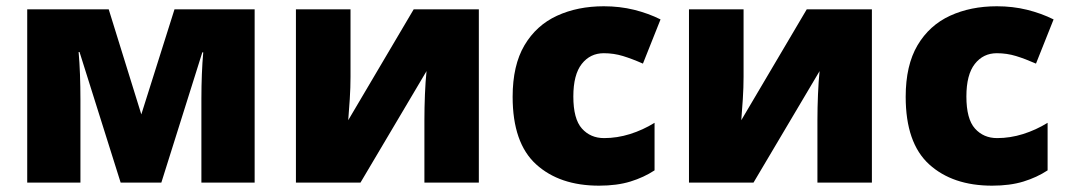

<svg xmlns="http://www.w3.org/2000/svg" viewBox="-20 -583 3409 613"><path d="M793 -553.2V0H623V-268.1Q623 -307.6 624.5 -345.7Q626 -383.8 628.9 -416H626L495.1 0H365.2L233.9 -417H231Q236.8 -351.1 236.8 -264.2V0H66.9V-553.2H327.1L431.2 -217.8L537.1 -553.2Z M1099.1 -553.2V-337.9Q1099.1 -303.7 1096.7 -266.4Q1094.2 -229 1091.8 -199.2L1300.8 -553.2H1508.8V0H1335V-200.2Q1335 -239.3 1336.7 -281.5Q1338.4 -323.7 1341.8 -356L1130.9 0H924.8V-553.2Z M1892.6 9.8Q1766.6 9.8 1691.7 -58.3Q1616.7 -126.5 1616.7 -273.9Q1616.7 -374.5 1654.5 -438.5Q1692.4 -502.4 1758.3 -532.7Q1824.2 -563 1907.7 -563Q1958.5 -563 2004.2 -551.8Q2049.8 -540.5 2088.9 -521L2032.7 -379.9Q1998.5 -395 1969 -404.1Q1939.5 -413.1 1907.7 -413.1Q1864.3 -413.1 1837.4 -378.9Q1810.5 -344.7 1810.5 -274.9Q1810.5 -203.1 1837.9 -172.6Q1865.2 -142.1 1908.7 -142.1Q1950.2 -142.1 1991.5 -155Q2032.7 -168 2069.8 -190.9V-39.1Q2035.6 -16.6 1992.7 -3.4Q1949.7 9.8 1892.6 9.8Z M2354 -553.2V-337.9Q2354 -303.7 2351.6 -266.4Q2349.1 -229 2346.7 -199.2L2555.7 -553.2H2763.7V0H2589.8V-200.2Q2589.8 -239.3 2591.6 -281.5Q2593.3 -323.7 2596.7 -356L2385.7 0H2179.7V-553.2Z M3147.5 9.8Q3021.5 9.8 2946.5 -58.3Q2871.6 -126.5 2871.6 -273.9Q2871.6 -374.5 2909.4 -438.5Q2947.3 -502.4 3013.2 -532.7Q3079.1 -563 3162.6 -563Q3213.4 -563 3259 -551.8Q3304.7 -540.5 3343.8 -521L3287.6 -379.9Q3253.4 -395 3223.9 -404.1Q3194.3 -413.1 3162.6 -413.1Q3119.1 -413.1 3092.3 -378.9Q3065.4 -344.7 3065.4 -274.9Q3065.4 -203.1 3092.8 -172.6Q3120.1 -142.1 3163.6 -142.1Q3205.1 -142.1 3246.3 -155Q3287.6 -168 3324.7 -190.9V-39.1Q3290.5 -16.6 3247.6 -3.4Q3204.6 9.8 3147.5 9.8Z"/></svg>

Font: Open Sans ExtraBold
Style: Regular
Weight: 800
Designer: Monotype Design Team
Foundry: Monotype Imaging Inc.
Version: Version 3.003; ttfautohint (v1.8.4)